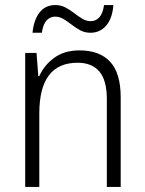

<svg xmlns="http://www.w3.org/2000/svg" viewBox="-20 -742 576 762"><path d="M296 -542Q375 -542 417 -497Q459 -452 459 -356V0H404V-349Q404 -423 374.5 -458Q345 -493 288 -493Q136 -493 136 -292V0H80V-532H125L132 -440H136Q155 -483 195 -512.5Q235 -542 296 -542ZM109 -612Q114 -663 137 -692.5Q160 -722 200 -722Q222 -722 240.5 -712Q259 -702 275 -689.5Q291 -677 307 -667.5Q323 -658 340 -658Q360 -658 374 -673Q388 -688 393 -722H430Q426 -669 401.5 -640.5Q377 -612 339 -612Q317 -612 299 -621.5Q281 -631 264.5 -644Q248 -657 232 -666.5Q216 -676 199 -676Q179 -676 165 -661Q151 -646 146 -612Z"/></svg>

Font: Noto Sans Lao Looped SemiCondensed Light
Style: Regular
Weight: 300
Width: 4
Designer: Mark Frömberg, Ben Mitchell
Foundry: The Fontpad Ltd
Version: Version 1.002; ttfautohint (v1.8.4.7-5d5b)